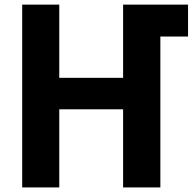

<svg xmlns="http://www.w3.org/2000/svg" viewBox="-20 -820 843 840"><path d="M77.1 0V-799.8H239.3V-479.5H518.6V-799.8H802.7V-660.2H681.6V0H518.6V-341.8H239.3V0Z"/></svg>

Font: Gothic A1 Black
Style: Regular
Weight: 900
Version: Version 2.50